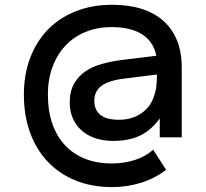

<svg xmlns="http://www.w3.org/2000/svg" viewBox="-20 -575 861 804"><path d="M649 -79Q614.5 -31 568 -8Q521.5 15 455 15Q411 15 377 3Q343 -9 319.8 -30.5Q296.5 -52 284.2 -81.2Q272 -110.5 272 -145Q272 -192 289.8 -223.8Q307.5 -255.5 337 -275.8Q366.5 -296 405.8 -307Q445 -318 487.5 -323.5L634.5 -341.5Q623 -400.5 575.5 -431Q528 -461.5 448 -461.5Q387.5 -461.5 338.2 -441.2Q289 -421 254 -383.8Q219 -346.5 199.8 -294.5Q180.5 -242.5 180.5 -178.5Q180.5 -111 199 -57.5Q217.5 -4 252 33Q286.5 70 336 89.8Q385.5 109.5 448 109.5Q499 109.5 544.5 95Q590 80.5 621.5 52L675.5 136Q629 172 570.8 190.2Q512.5 208.5 449 208.5Q365 208.5 297 181Q229 153.5 180.8 103Q132.5 52.5 106.2 -19Q80 -90.5 80 -178.5Q80 -263.5 106.5 -333Q133 -402.5 181.2 -451.8Q229.5 -501 297.8 -528Q366 -555 449 -555Q519 -555 573.2 -537.8Q627.5 -520.5 664.8 -487Q702 -453.5 721.5 -405Q741 -356.5 741 -294V0H649ZM501 -246Q435 -238 405 -215.5Q375 -193 375 -153Q375 -114.5 400.2 -94Q425.5 -73.5 478.5 -73.5Q507 -73.5 531 -81Q555 -88.5 574.2 -102.2Q593.5 -116 606.8 -135.2Q620 -154.5 626.5 -177.5Q633.5 -197 635.2 -219.2Q637 -241.5 637 -259.5V-263Z"/></svg>

Font: Vela Sans SemBd
Style: Regular
Weight: 600
Designer: Principal design: Mikhail Sharanda - project Manrope.
Design modification: Ravid Balaliev
Foundry: Mikhail Sharanda
Version: Version 1.001